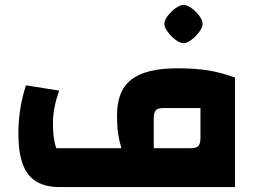

<svg xmlns="http://www.w3.org/2000/svg" viewBox="-20 -762 1054 782"><path d="M224.4 0Q165.8 0 128 -22.7Q90.2 -45.3 72.5 -93.9Q54.8 -142.4 54.8 -218.9Q54.8 -269.2 62.7 -319.1Q70.6 -369 85.8 -414.4L221.1 -393Q208.4 -357.6 202 -324.9Q195.6 -292.2 195.6 -260Q195.6 -228.1 198.7 -203.8Q201.8 -179.6 209.3 -158.4H474.2Q464.7 -191.7 460.7 -220.5Q456.6 -249.2 456.6 -290.4Q456.6 -340.2 470.2 -376.6Q483.8 -413 513.6 -436.8Q543.4 -460.5 590.5 -472.2Q637.6 -483.8 704.6 -483.8Q774.1 -483.8 827.5 -475.3Q881 -466.8 937.2 -446V0ZM755.7 -158.4Q778.7 -158.4 787.5 -167.1Q796.4 -175.8 796.4 -199.3V-321.9H646.9Q623.7 -321.9 615 -313.2Q606.2 -304.4 606.2 -279.8V-158.4ZM727.7 -586.2Q713.5 -586.2 695.2 -599.8Q676.9 -613.3 663.2 -632Q649.5 -650.6 649.5 -664.4Q649.5 -679.6 662.9 -697.2Q676.2 -714.9 694.5 -728.4Q712.8 -741.8 727.1 -741.8Q742.8 -741.8 760.7 -728.5Q778.5 -715.2 791.8 -697.5Q805.1 -679.9 805.1 -664.3Q805.1 -650.2 791.4 -631.9Q777.8 -613.6 759.8 -599.9Q741.9 -586.2 727.7 -586.2Z"/></svg>

Font: Changa
Style: Regular
Weight: 400
Designer: Eduardo Rodriguez Tunni
Foundry: Eduardo Rodriguez Tunni
Version: Version 3.003